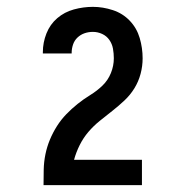

<svg xmlns="http://www.w3.org/2000/svg" viewBox="-20 -863 540 560"><path d="M107 -323V-324Q107 -346 107.5 -368.5Q108 -391 112.5 -413Q117 -435 125.5 -455.5Q134 -476 146 -495Q158 -514 173.5 -530Q189 -546 206.5 -560Q224 -574 243.5 -586Q263 -598 279 -613.5Q295 -629 303.5 -650Q312 -671 312 -693Q312 -707 309.5 -721Q307 -735 299 -746.5Q291 -758 278 -764Q265 -770 251 -770Q238 -770 226.5 -766Q215 -762 206 -753.5Q197 -745 193 -733Q189 -721 189 -709V-707H105V-711Q105 -739 115.5 -765.5Q126 -792 147 -810Q168 -828 195.5 -835.5Q223 -843 251 -843Q280 -843 309 -833.5Q338 -824 358.5 -802.5Q379 -781 387.5 -752Q396 -723 396 -693Q396 -670 390 -647.5Q384 -625 372 -605.5Q360 -586 343 -570Q326 -554 307.5 -539.5Q289 -525 271 -510.5Q253 -496 238 -478.5Q223 -461 212.5 -440Q202 -419 196 -397H394V-323Z"/></svg>

Font: Iosevka Term Curly Semibold
Style: Regular
Weight: 600
Designer: Belleve Invis
Foundry: Belleve Invis
Version: Version 32.3.0